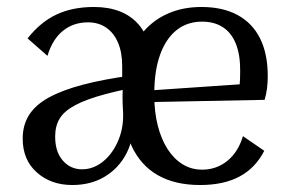

<svg xmlns="http://www.w3.org/2000/svg" viewBox="-20 -520 833 550"><path d="M553 10Q481 10 431.5 -18.5Q382 -47 356.5 -103Q331 -159 331 -240Q331 -300 346.5 -348Q362 -396 391.5 -430Q421 -464 463 -482Q505 -500 557 -500Q618 -500 660.5 -477Q703 -454 725 -410Q747 -366 747 -302Q747 -284 745 -267.5Q743 -251 738 -234L381 -227V-259L704 -281L659 -243Q665 -263 666.5 -277Q668 -291 668 -319Q668 -364 655.5 -395Q643 -426 618.5 -442Q594 -458 559 -458Q516 -458 485.5 -433.5Q455 -409 438.5 -363Q422 -317 422 -252V-246Q422 -199 432 -160Q442 -121 460 -93Q478 -65 503 -49.5Q528 -34 559 -34Q600 -34 631 -59Q662 -84 676 -130L737 -88Q712 -39 666.5 -14.5Q621 10 553 10ZM187 10Q126 10 85.5 -26Q45 -62 45 -123Q45 -162 63.5 -191Q82 -220 120.5 -241Q159 -262 218 -277.5Q277 -293 358 -304L330 -285V-331Q330 -370 318 -398Q306 -426 284 -441Q262 -456 232 -456Q190 -456 160 -431.5Q130 -407 116 -360L59 -410Q96 -457 142 -478.5Q188 -500 249 -500Q291 -500 323 -487.5Q355 -475 376.5 -450.5Q398 -426 408.5 -388.5Q419 -351 419 -301V-280Q337 -265 282.5 -250.5Q228 -236 196 -219Q164 -202 151 -180.5Q138 -159 138 -129Q138 -85 160 -60Q182 -35 215 -35Q248 -35 276 -58Q304 -81 320 -120.5Q336 -160 332 -209L361 -175Q364 -123 342.5 -81Q321 -39 281 -14.5Q241 10 187 10Z"/></svg>

Font: Sutasoma
Style: Regular
Weight: 400
Designer: Izhar Fathurrohim, Akbar Rohmanto, Arusyal Khofiqoini
Foundry: Kiwari Kolektiv
Version: Version 1.102